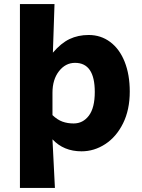

<svg xmlns="http://www.w3.org/2000/svg" viewBox="-20 -731 698 944"><path d="M78 -711H248L240 -472Q280 -519 322 -539Q364 -559 416 -559Q476 -559 522 -524.5Q568 -490 593 -427Q618 -364 618 -281Q618 -191 585 -124.5Q552 -58 497.5 -22.5Q443 13 381 13Q293 13 238 -46L250 193H78ZM446 -279Q446 -422 349 -422Q302 -422 270 -381Q238 -340 238 -275V-165Q262 -142 287 -133Q312 -124 342 -124Q388 -124 417 -162.5Q446 -201 446 -279Z"/></svg>

Font: Nebula Sans Bold
Style: Regular
Weight: 700
Designer: Paul D. Hunt for Adobe (as Source Sans)
Foundry: Nebula Entertainment & Broadcasting LLC
Version: Version 1.010